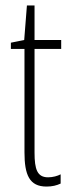

<svg xmlns="http://www.w3.org/2000/svg" viewBox="-20 -676 259 706"><path d="M157 -24C117 -24 107 -53 107 -115V-496H205V-529H107V-656H79L69 -529L20 -519V-496H70V-116C70 -33 88 10 151 10C172 10 188 6 203 -1V-35C192 -29 174 -24 157 -24Z"/></svg>

Font: Noto Sans Georgian ExtraCondensed ExtraLight
Style: Regular
Weight: 200
Width: 2
Designer: Monotype Design Team, Akaki Razmadze
Foundry: Google LLC
Version: Version 2.005